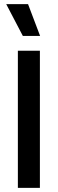

<svg xmlns="http://www.w3.org/2000/svg" viewBox="-20 -904 278 924"><path d="M66 0V-660H172V0ZM90 -731 10 -884H115L173 -731Z"/></svg>

Font: Bricolage Grotesque 10pt Condensed Medium
Style: Regular
Weight: 500
Width: 3
Designer: Mathieu Triay
Foundry: Atelier Triay
Version: Version 1.000; ttfautohint (v1.8.4.7-5d5b);gftools[0.9.32]